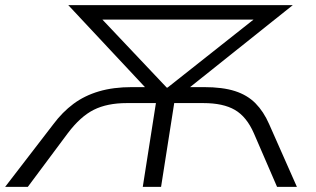

<svg xmlns="http://www.w3.org/2000/svg" viewBox="-47 -725 1228 745"><path d="M-27 0 160 -243Q195 -290 238 -322Q281 -354 337 -370.5Q393 -387 465 -387H567L536 -365L218 -705H1089L663 -365L641 -387H744Q817 -387 865 -371.5Q913 -356 944.5 -324Q976 -292 997 -244L1105 0H1028L938 -208Q910 -272 864.5 -298.5Q819 -325 742 -325H629L578 0H507L558 -325H445Q369 -325 317 -299Q265 -273 216 -208L61 0ZM600 -385H603L976 -680L975 -649H311L321 -680Z"/></svg>

Font: Nunito Sans 10pt Expanded Light
Style: Italic
Weight: 300
Width: 7
Italic angle: -9°
Designer: Vernon Adams
Foundry: Vernon Adams
Version: Version 3.101;gftools[0.9.27]